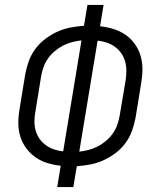

<svg xmlns="http://www.w3.org/2000/svg" viewBox="-20 -755 640 775"><path d="M211 0 225 -86Q197 -89 171 -97Q145 -105 123.5 -120Q102 -135 86 -156.5Q70 -178 62 -204Q54 -230 54 -258Q54 -286 59 -315L82 -456Q87 -483 96.5 -509Q106 -535 123 -558Q140 -581 163.5 -598.5Q187 -616 212.5 -627.5Q238 -639 265 -644Q292 -649 319 -651L333 -735H398L384 -649Q412 -646 438 -638Q464 -630 486 -615Q508 -600 523.5 -578.5Q539 -557 547 -531Q555 -505 555 -477Q555 -449 550 -420L527 -279Q522 -252 512.5 -226Q503 -200 486 -177Q469 -154 445.5 -136.5Q422 -119 396.5 -107.5Q371 -96 344 -91Q317 -86 290 -84L276 0ZM235 -144 309 -592Q290 -590 271 -585Q252 -580 234.5 -571Q217 -562 201 -548.5Q185 -535 173.5 -518.5Q162 -502 155.5 -483.5Q149 -465 146 -447L123 -305Q119 -285 119 -265.5Q119 -246 124 -228Q129 -210 139.5 -195Q150 -180 165 -169Q180 -158 198 -152Q216 -146 235 -144ZM300 -143Q319 -145 338 -150Q357 -155 374.5 -164Q392 -173 408 -186.5Q424 -200 435.5 -216.5Q447 -233 453.5 -251.5Q460 -270 463 -288L487 -430Q490 -450 490 -469.5Q490 -489 485 -507Q480 -525 469.5 -540Q459 -555 444 -566Q429 -577 411 -583Q393 -589 374 -591Z"/></svg>

Font: Iosevka SS04 Light Extended
Style: Italic
Weight: 300
Width: 7
Italic angle: -9°
Monospace: yes
Designer: Belleve Invis
Foundry: Belleve Invis
Version: Version 19.0.0; ttfautohint (v1.8.4)